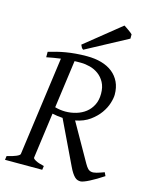

<svg xmlns="http://www.w3.org/2000/svg" viewBox="-124 -912 775 997"><g transform="rotate(15 263.0 -413.5)"><path d="M525.9 -53.2Q506.8 -40.5 488.3 -29.5Q469.7 -18.6 454.1 -10.5Q438.5 -2.4 426 2.2Q413.6 6.8 407.2 6.8Q398.9 6.8 391.4 4.4Q383.8 2 376.2 -5.1Q368.7 -12.2 360.4 -24.7Q352.1 -37.1 342.8 -57.1L232.4 -287.6Q218.3 -288.6 203.4 -290.5Q188.5 -292.5 176.3 -295.4L143.1 -50.8Q141.6 -44.9 157 -36.4Q172.4 -27.8 203.1 -21L200.2 0H0L2.9 -21Q33.7 -27.8 52.2 -35.9Q70.8 -43.9 71.8 -50.8L144.5 -582.5Q125.5 -580.1 106.7 -576.9Q87.9 -573.7 68.8 -569.8V-599.1Q90.8 -605.5 113 -611.1Q135.3 -616.7 159.7 -620.8Q184.1 -625 211.9 -627.4Q239.7 -629.9 272.9 -629.9Q315.9 -629.9 350.8 -619.9Q385.7 -609.9 410.6 -590.1Q435.5 -570.3 449.2 -541.3Q462.9 -512.2 462.9 -474.1Q462.9 -455.1 454.3 -427.5Q445.8 -399.9 426.5 -372.8Q407.2 -345.7 376 -323Q344.7 -300.3 298.8 -291.5L413.1 -89.8Q421.9 -74.2 429.9 -65.9Q438 -57.6 449 -55.7Q460 -53.7 476.1 -58.1Q492.2 -62.5 517.1 -71.8ZM251 -588.9H233.4Q224.6 -588.9 216.3 -588.4L181.2 -331.1Q195.3 -327.1 209.2 -325.2Q223.1 -323.2 236.8 -323.2Q267.6 -323.2 295.9 -331.8Q324.2 -340.3 345.7 -357.2Q367.2 -374 380.1 -399.7Q393.1 -425.3 393.1 -460Q393.1 -496.1 379.6 -520.8Q366.2 -545.4 345.5 -560.5Q324.7 -575.7 299.6 -582.3Q274.4 -588.9 251 -588.9ZM466.3 -776.4 244.1 -657.2Q237.3 -661.6 234.9 -666Q232.4 -670.4 228 -680.2L418.9 -834L430.2 -826.7Q436.5 -822.3 443.6 -817.4Q450.7 -812.5 457 -807.6Q463.4 -802.7 466.3 -799.3Z"/></g></svg>

Font: Gentium Plus Am
Style: Italic
Weight: 400
Italic angle: -8°
Designer: J. Victor Gaultney, Annie Olsen, Iska Routamaa, Becca Hirsbrunner
Foundry: SIL International
Version: Version 5.000